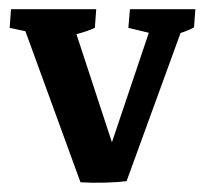

<svg xmlns="http://www.w3.org/2000/svg" viewBox="-20 -393 449 417"><path d="M154.8 2.9 35.2 -325.2 1 -332.5 3.9 -373H189L186 -332.5Q170.4 -325.2 146 -318.8L223.1 -84L303.2 -321.8L258.8 -332.5L262.2 -373H404.3L401.4 -333.5Q389.2 -326.7 372.1 -321.3L254.9 0.5Q235.4 2.9 207 3.7Q178.7 4.4 154.8 2.9Z"/></svg>

Font: Markazi Text SemiBold
Style: Regular
Weight: 600
Designer: Borna Izadpanah (Arabic designer), Fiona Ross (Arabic design director) and Florian Runge (Latin designer)
Foundry: Borna Izadpanah and Florian Runge
Version: Version 1.001; ttfautohint (v1.8.3)